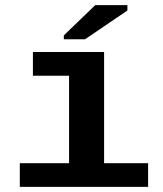

<svg xmlns="http://www.w3.org/2000/svg" viewBox="-20 -732 640 752"><path d="M387.7 -92.8H560.1V0H57.6V-92.8H250.5V-435.5H108.9V-528.3H387.7ZM230 -578.1V-593.3L353 -711.9H479V-690.9L313 -578.1Z"/></svg>

Font: Cousine
Style: Bold
Weight: 700
Monospace: yes
Designer: Steve Matteson
Foundry: Ascender Corporation
Version: Version 1.20